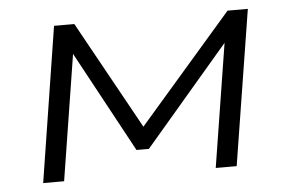

<svg xmlns="http://www.w3.org/2000/svg" viewBox="-41 -546 913 603"><g transform="rotate(-5 415.0 -244.5)"><path d="M72 0 149 -489H213L401 -149L696 -489H760L682 0H616L682 -415H700L412 -78H373L190 -416H204L138 0Z"/></g></svg>

Font: Nunito Sans 10pt Expanded Light
Style: Italic
Weight: 300
Width: 7
Italic angle: -9°
Designer: Vernon Adams
Foundry: Vernon Adams
Version: Version 3.101;gftools[0.9.27]